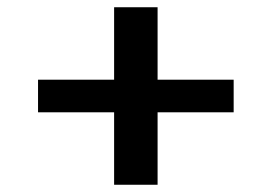

<svg xmlns="http://www.w3.org/2000/svg" viewBox="-20 -550 750 530"><path d="M85 -240V-330H295V-530H415V-330H625V-240H415V-40H295V-240Z"/></svg>

Font: Xolonium
Style: Regular
Weight: 400
Designer: Severin Meyer
Version: Version 4.2